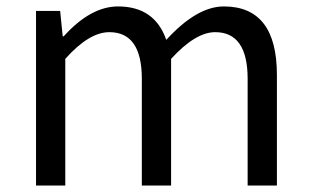

<svg xmlns="http://www.w3.org/2000/svg" viewBox="-20 -577 966 597"><path d="M92 -543H167L175 -464H178Q262 -557 347 -557Q461 -557 497 -453Q592 -557 676 -557Q841 -557 841 -344V0H750V-332Q750 -477 649 -477Q588 -477 512 -394V0H421V-332Q421 -477 320 -477Q257 -477 183 -394V0H92Z"/></svg>

Font: Source Han Sans K Regular
Style: Regular
Weight: 400
Designer: Ryoko NISHIZUKA  (kana & ideographs); Paul D. Hunt (Latin, Greek & Cyrillic); Wenlong ZHANG  (bopomofo); Sandoll Communi
Foundry: Adobe Systems Incorporated
Version: Version 1.00 July 18, 2014, initial release